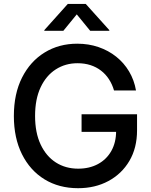

<svg xmlns="http://www.w3.org/2000/svg" viewBox="-20 -964 784 994"><path d="M384.3 10.3Q285.2 10.3 210.4 -35.6Q135.7 -81.5 93.8 -165.5Q51.8 -249.5 51.8 -363.3Q51.8 -478.5 94.2 -562.5Q136.7 -646.5 210.9 -692.1Q285.2 -737.8 379.9 -737.8Q439 -737.8 490.2 -720.2Q541.5 -702.6 581.8 -670.4Q622.1 -638.2 648.4 -593.8Q674.8 -549.3 684.1 -495.6H570.3Q561 -527.8 543.9 -554Q526.9 -580.1 502.7 -598.6Q478.5 -617.2 448 -627Q417.5 -636.7 381.3 -636.7Q318.4 -636.7 268.6 -604.7Q218.8 -572.8 190.2 -511.7Q161.6 -450.7 161.6 -363.8Q161.6 -277.3 190.2 -216.3Q218.8 -155.3 269 -123Q319.3 -90.8 384.8 -90.8Q442.9 -90.8 487.3 -114.7Q531.7 -138.7 556.4 -182.6Q581.1 -226.6 581.1 -285.6L610.4 -281.2H402.3V-372.6H689.5V-289.1Q689.5 -198.2 649.9 -131.1Q610.4 -64 541.5 -26.9Q472.7 10.3 384.3 10.3ZM308.1 -804.7H209.5V-808.1L331.1 -943.8H423.8L545.9 -808.1V-804.7H446.8L377.4 -889.6Z"/></svg>

Font: Inter 18pt Medium
Style: Regular
Weight: 500
Designer: Rasmus Andersson
Foundry: rsms
Version: Version 4.001;git-66647c0bb